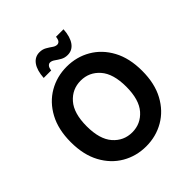

<svg xmlns="http://www.w3.org/2000/svg" viewBox="-238 -1045 1213 1213"><g transform="rotate(-45 369.0 -438.0)"><path d="M50 -345Q50 -458 93 -537.5Q136 -617 208.5 -659Q281 -701 369 -701Q457 -701 529.5 -659Q602 -617 645 -537.5Q688 -458 688 -345Q688 -232 645 -152.5Q602 -73 529.5 -31Q457 11 369 11Q281 11 208.5 -31Q136 -73 93 -152.5Q50 -232 50 -345ZM192 -345Q192 -229 242.5 -171.5Q293 -114 369 -114Q445 -114 495.5 -171.5Q546 -229 546 -345Q546 -461 495.5 -518.5Q445 -576 369 -576Q293 -576 242.5 -518.5Q192 -461 192 -345ZM216 -753Q220 -817 245 -852Q270 -887 312 -887Q338 -887 358 -875.5Q378 -864 394 -852.5Q410 -841 425 -841Q436 -841 444 -849.5Q452 -858 455 -882H522Q518 -818 493 -783Q468 -748 426 -748Q400 -748 380 -759.5Q360 -771 344 -782.5Q328 -794 313 -794Q303 -794 294.5 -785Q286 -776 283 -753Z"/></g></svg>

Font: Radio Canada SemiBold
Style: Regular
Weight: 600
Designer: Charles Daoud, Etienne Aubert Bonn, Alexandre Saumier Demers, Jacques Le Bailly
Foundry: Radio-Canada
Version: Version 2.104; ttfautohint (v1.8.4.7-5d5b);gftools[0.9.28.de